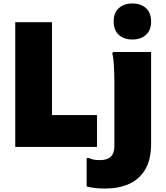

<svg xmlns="http://www.w3.org/2000/svg" viewBox="-20 -848 956 1108"><path d="M744 -620Q696 -620 666 -646.5Q636 -673 636 -724Q636 -775 666 -801.5Q696 -828 744 -828Q792 -828 822 -801.5Q852 -775 852 -724Q852 -673 822 -646.5Q792 -620 744 -620ZM68 0V-720H280V-184H540V0ZM588 240Q522 240 480 228V64H492Q507 70 520 73Q533 76 556 76Q598 76 619 56.5Q640 37 640 -6V-384Q640 -404 639 -434Q638 -464 635.5 -493Q633 -522 628 -540L632 -548H852V-20Q852 74 817.5 131Q783 188 723.5 214Q664 240 588 240Z"/></svg>

Font: Kufam Black
Style: Regular
Weight: 900
Designer: Wael Morcos, Artur Schmal
Foundry: Original Type
Version: Version 1.301; ttfautohint (v1.8.3)